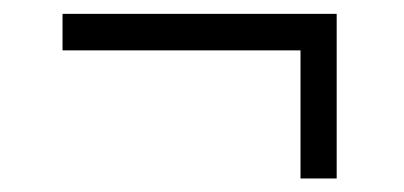

<svg xmlns="http://www.w3.org/2000/svg" viewBox="-20 -390 598 284"><path d="M72.5 -369.5H478V-315.5H72.5ZM478 -344V-126H424.5V-344Z"/></svg>

Font: Newsreader 60pt ExtraBold
Style: Regular
Weight: 800
Designer: Hugues Gentile
Foundry: Production Type
Version: Version 1.003